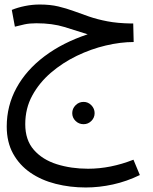

<svg xmlns="http://www.w3.org/2000/svg" viewBox="-20 -436 679 850"><path d="M359.9 394Q290 394 226.6 377.9Q163.1 361.8 114.5 328.4Q65.9 294.9 37.8 243.9Q9.8 192.9 9.8 124Q9.8 32.2 53 -46.9Q96.2 -126 176.5 -186.5Q256.8 -247.1 368.2 -284.2Q318.8 -299.8 265.4 -316.4Q211.9 -333 141.1 -333Q110.8 -333 88.4 -328.1Q65.9 -323.2 45.9 -317.9L32.2 -392.1Q58.1 -402.8 90.6 -409.4Q123 -416 155.8 -416Q202.1 -416 238 -407.5Q273.9 -398.9 306.4 -387Q338.9 -375 375 -362.5Q411.1 -350.1 455.6 -341.6Q500 -333 561 -332H569.8L571.8 -250Q514.2 -250 448.5 -234.6Q382.8 -219.2 319.8 -188.7Q256.8 -158.2 205.3 -114Q153.8 -69.8 122.8 -12.9Q91.8 43.9 91.8 113.8Q91.8 184.1 129.9 227.5Q168 271 231.4 291Q294.9 311 370.1 311Q469.2 311 570.8 271L599.1 338.9Q541 367.2 480 380.6Q418.9 394 359.9 394ZM350.1 113.8Q329.1 113.8 314.5 99.4Q299.8 85 299.8 64.9Q299.8 44.9 314.5 30Q329.1 15.1 350.1 15.1Q370.1 15.1 384.5 30Q398.9 44.9 398.9 64.9Q398.9 85 384.5 99.4Q370.1 113.8 350.1 113.8Z"/></svg>

Font: Kurinto Seri
Style: Regular
Weight: 400
Designer: Kurinto was developed by Clint Goss from a range of fonts that are compatible with the SIL Open Font License Version 1.1
Foundry: Clinton F. Goss
Version: Version 2.196; July 25, 2020